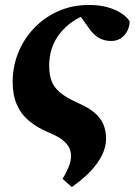

<svg xmlns="http://www.w3.org/2000/svg" viewBox="-20 -536 542 773"><path d="M232 184Q247 159 256.5 136Q266 113 266 92Q266 73 258 57.5Q250 42 231 27Q212 12 175 -3Q128 -23 96 -50Q64 -77 47.5 -115.5Q31 -154 31 -207Q31 -267 53 -322.5Q75 -378 116 -421.5Q157 -465 213.5 -490.5Q270 -516 338 -516Q380 -516 412.5 -507Q445 -498 468 -483Q491 -468 502 -450Q501 -417 480.5 -394Q460 -371 427 -371Q400 -371 378 -383.5Q356 -396 337 -424L292 -487H350V-472H314Q282 -458 257.5 -438Q233 -418 215 -393Q197 -368 187.5 -337.5Q178 -307 178 -271Q178 -236 187.5 -210Q197 -184 222.5 -163Q248 -142 297 -120Q338 -102 362 -81Q386 -60 396.5 -34.5Q407 -9 407 23Q407 56 390 90Q373 124 342.5 155.5Q312 187 269 217Z"/></svg>

Font: Source Serif 4 ExtraBold
Style: Italic
Weight: 800
Italic angle: -12°
Designer: Frank Grießhammer
Foundry: Adobe Systems Incorporated
Version: Version 4.004;hotconv 1.0.116;makeotfexe 2.5.65601